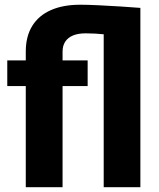

<svg xmlns="http://www.w3.org/2000/svg" viewBox="-20 -780 664 800"><path d="M240.7 0H87.4V-564.9Q87.4 -628.4 114.3 -671.9Q141.1 -715.3 191.9 -737.8Q242.7 -760.3 314.5 -760.3Q344.7 -760.3 390.6 -758.1Q436.5 -755.9 483.6 -752.9Q530.8 -750 564.9 -747.1L502.4 -625.5Q458.5 -632.3 417.2 -636.7Q376 -641.1 336.9 -641.1Q305.7 -641.1 284.4 -632.3Q263.2 -623.5 252 -606.7Q240.7 -589.8 240.7 -564.9ZM412.1 0V-747.1H564.9V0ZM345.2 -528.3V-421.4H10.3V-528.3Z"/></svg>

Font: Roboto ExtraBold
Style: Regular
Weight: 800
Designer: Christian Robertson
Foundry: Google
Version: Version 3.009; 2024